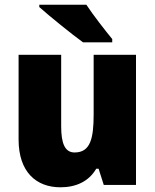

<svg xmlns="http://www.w3.org/2000/svg" viewBox="-20 -786 658 816"><path d="M347 -766H147V-756C187 -720 287 -639 333 -606H457V-620C429 -654 375 -723 347 -766ZM558 -553H378V-300C378 -197 364 -138 297 -138C256 -138 240 -176 240 -249V-553H59V-193C59 -56 133 10 237 10C302 10 357 -14 389 -69H399L421 0H558Z"/></svg>

Font: Noto Sans Arabic SemCond Blk
Style: Regular
Weight: 900
Width: 4
Designer: Monotype Design Team, Nadine Chahine, Nizar Qandah and Khaled Hosny
Foundry: Monotype Imaging Inc.
Version: Version 2.012